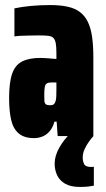

<svg xmlns="http://www.w3.org/2000/svg" viewBox="-20 -538 418 759"><path d="M114 8Q76 8 54 -10.5Q32 -29 24 -64.5Q16 -100 16 -150Q16 -212 28 -246.5Q40 -281 67.5 -295Q95 -309 139 -309Q147 -309 155 -308.5Q163 -308 171.5 -307.5Q180 -307 187.5 -306Q195 -305 203 -305V-327Q203 -352 200.5 -366.5Q198 -381 191 -388Q184 -395 170 -396.5Q156 -398 133 -398Q114 -398 96 -397.5Q78 -397 63.5 -396.5Q49 -396 37 -394V-505Q65 -511 101.5 -514.5Q138 -518 178 -518Q218 -518 247.5 -511.5Q277 -505 296.5 -490Q316 -475 327.5 -451Q339 -427 344 -392.5Q349 -358 349 -311V0H208L204 -57H195Q190 -37 178.5 -22Q167 -7 150.5 0.5Q134 8 114 8ZM177 -122Q184 -122 188.5 -123.5Q193 -125 195.5 -129Q198 -133 200 -139Q202 -146 202.5 -157.5Q203 -169 203 -185V-212H183Q172 -212 165.5 -208.5Q159 -205 157 -194Q155 -183 155 -163Q155 -149 155.5 -139.5Q156 -130 161 -126Q166 -122 177 -122ZM296 201Q259 201 237 188Q215 175 205.5 154Q196 133 196 109Q196 79 214 46.5Q232 14 259 -11L350 -1Q342 8 332 21.5Q322 35 314.5 51.5Q307 68 307 84Q307 99 312.5 110.5Q318 122 340 122Q342 122 344.5 122Q347 122 351 121V196Q342 198 328.5 199.5Q315 201 296 201Z"/></svg>

Font: Saira ExtraCondensed Black
Style: Regular
Weight: 900
Width: 2
Designer: Hector Gatti with collaboration of the Omnibus-Type team
Foundry: Omnibus-Type
Version: Version 1.101